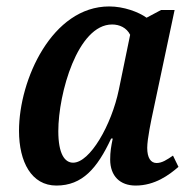

<svg xmlns="http://www.w3.org/2000/svg" viewBox="-20 -566 598 596"><path d="M155 10C236 10 282 -44 325 -136H330C325 -112 322 -95 322 -71C322 -19 353 10 401 10C461 10 505 -23 534 -48L517 -83C498 -70 483 -60 466 -60C448 -60 437 -76 437 -107C437 -135 450 -196 455 -219L522 -535H480L435 -511C410 -529 364 -546 319 -546C142 -546 39 -319 39 -160C39 -63 78 10 155 10ZM207 -61C181 -61 161 -88 161 -159C161 -276 221 -490 328 -490C351 -490 373 -480 384 -458L349 -288C326 -177 259 -61 207 -61Z"/></svg>

Font: Noto Serif Condensed SemiBold
Style: Italic
Weight: 600
Width: 3
Italic angle: -12°
Designer: Monotype Design Team
Foundry: Monotype Imaging Inc.
Version: Version 2.014